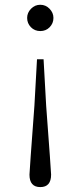

<svg xmlns="http://www.w3.org/2000/svg" viewBox="-20 -552 335 798"><path d="M202.1 -477.5Q202.1 -455.1 186.5 -439Q170.9 -422.9 147.5 -422.9Q124 -422.9 108.4 -439Q92.8 -455.1 92.8 -477.5Q92.8 -499 108.9 -515.6Q125 -532.2 147.5 -532.2Q169.9 -532.2 186 -515.6Q202.1 -499 202.1 -477.5ZM102.5 173.8Q102.5 162.1 123 -112.3L133.8 -305.7H161.1L171.9 -112.3Q192.4 162.1 192.4 173.8Q192.4 225.6 147.5 225.6Q102.5 225.6 102.5 173.8Z"/></svg>

Font: GenYoMin TW TTF Light
Style: Regular
Weight: 300
Version: Version 1.300